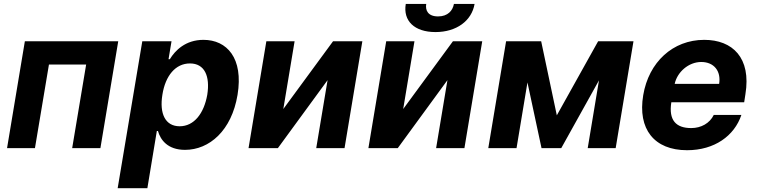

<svg xmlns="http://www.w3.org/2000/svg" viewBox="-20 -756 3866 980"><path d="M16 0H158.4L229.8 -426.5H419.7L348.4 0H492.5L583.5 -545.5H106.9Z M580.6 204.5H732.2L780.5 -87.4H786.2C799 -41.9 835.9 8.9 924.4 8.9C1048.7 8.9 1162.3 -89.5 1192.5 -272C1223.4 -459.5 1138.1 -552.6 1018.5 -552.6C926.8 -552.6 873.6 -498.2 846.9 -453.8H840.2L855.5 -545.5H706.3ZM808.9 -272.7C824.2 -370 876.1 -432.2 949.6 -432.2C1024.5 -432.2 1052.9 -367.2 1038 -272.7C1021.3 -177.6 970.9 -111.5 897 -111.5C823.9 -111.5 793 -175.4 808.9 -272.7Z M1426.1 -199.6 1483.7 -545.5H1339.5L1248.6 0H1398.4L1652 -346.9L1594.1 0H1738.6L1829.5 -545.5H1680Z M2038 -199.6 2095.5 -545.5H1951.3L1860.4 0H2010.3L2263.8 -346.9L2206 0H2350.5L2441.4 -545.5H2291.9ZM2051.1 -735.8C2036.6 -649.9 2094.8 -592.3 2202.8 -592.3C2310 -592.3 2387.8 -649.9 2402.3 -735.8H2296.9C2290.8 -702.4 2266.3 -672.2 2215.9 -672.2C2164.4 -672.2 2150.2 -703.1 2155.5 -735.8Z M2822.1 -167.3 2742.2 -545.5H2563.2L2472.3 0H2616.5L2672.2 -335.2L2744 0H2844.8L3037.3 -345.9L2979.8 0H3122.5L3213.4 -545.5H3033Z M3486.9 10.7C3626.8 10.7 3728.3 -62.5 3764.2 -169.4H3623.2C3602.6 -126.8 3558.6 -102.3 3508.2 -102.3C3431.1 -102.3 3392 -141.3 3406.6 -234H3778.4L3784.8 -275.6C3815 -460.9 3719.1 -552.6 3574.6 -552.6C3414.1 -552.6 3291.2 -438.6 3263.1 -270.2C3234 -97.3 3318.9 10.7 3486.9 10.7ZM3423.7 -327.8C3436.4 -387.8 3494.3 -439.6 3559.3 -439.6C3624.6 -439.6 3661.2 -392.8 3650.6 -327.8Z"/></svg>

Font: Magic Ui Pro
Style: Bold Italic
Weight: 700
Italic angle: -9.39999°
Designer: Stefan Endress, Andreas Faust
Version: Version 1.000;FEAKit 1.0